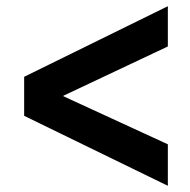

<svg xmlns="http://www.w3.org/2000/svg" viewBox="-20 -594 614 620"><path d="M522 6V-128L183 -284L522 -444V-574L58 -346V-220Z"/></svg>

Font: Ronzino
Style: Bold
Weight: 700
Designer: Nunzio Mazzaferro
Foundry: Collletttivo
Version: Version 1.000;Glyphs 3.3 (3337)